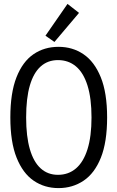

<svg xmlns="http://www.w3.org/2000/svg" viewBox="-20 -949 600 984"><path d="M280 15Q208 15 152.5 -23Q97 -61 65 -141Q33 -221 33 -347Q33 -473 64.5 -553Q96 -633 151.5 -671Q207 -709 280 -709Q352 -709 408 -671Q464 -633 496.5 -553Q529 -473 529 -347Q529 -221 497 -141Q465 -61 408.5 -23Q352 15 280 15ZM277 -53Q331 -53 369.5 -86Q408 -119 428.5 -184.5Q449 -250 449 -347Q449 -445 428.5 -510.5Q408 -576 369.5 -608.5Q331 -641 277 -641Q225 -641 188.5 -608.5Q152 -576 133 -511Q114 -446 114 -347Q114 -250 133 -184.5Q152 -119 188.5 -86Q225 -53 277 -53ZM259 -734 213 -766 326 -929 385 -883Z"/></svg>

Font: Ubuntu Sans Mono
Style: Regular
Weight: 400
Monospace: yes
Designer: Dalton Maag Ltd
Foundry: Dalton Maag Ltd
Version: Version 1.006